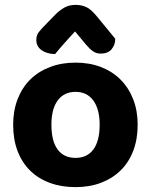

<svg xmlns="http://www.w3.org/2000/svg" viewBox="-20 -753 620 788"><path d="M545 -241Q545 -182 527 -134.5Q509 -87 475.5 -54Q442 -21 395 -3Q348 15 290 15Q232 15 184.5 -2.5Q137 -20 103.5 -53Q70 -86 52 -133.5Q34 -181 34 -241Q34 -299 52.5 -346.5Q71 -394 104.5 -427Q138 -460 185.5 -478Q233 -496 290 -496Q347 -496 394 -478Q441 -460 474.5 -426.5Q508 -393 526.5 -346Q545 -299 545 -241ZM290 -376Q243 -376 217 -341Q191 -306 191 -241Q191 -174 216.5 -139.5Q242 -105 290 -105Q338 -105 363.5 -140Q389 -175 389 -241Q389 -305 363 -340.5Q337 -376 290 -376ZM288 -624Q275 -610 264.5 -598.5Q254 -587 244.5 -576Q235 -565 225.5 -554.5Q216 -544 206 -531Q171 -532 150 -547.5Q129 -563 129 -589Q129 -608 139 -621Q149 -634 169 -654L208 -694Q225 -711 244.5 -722Q264 -733 290 -733Q314 -733 334 -724Q354 -715 379 -684L453 -594Q453 -569 438 -551Q423 -533 393 -533Q375 -533 361 -543Q347 -553 333 -570Z"/></svg>

Font: Baloo Bhai 2
Style: Bold
Weight: 700
Designer: Supriya Tembe, Noopur Datye and Ek Type
Foundry: Ek Type
Version: Version 1.640;PS 1.000;hotconv 16.6.51;makeotf.lib2.5.65220;